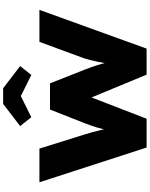

<svg xmlns="http://www.w3.org/2000/svg" viewBox="118 -1096 977 1254"><g transform="rotate(-90 607.0 -468.5)"><path d="M271 0 44 -700H264L356 -406Q363 -384 371 -354.5Q379 -325 386.5 -293Q394 -261 399 -232.5Q404 -204 405 -186H377Q378 -212 383.5 -247Q389 -282 401.5 -322.5Q414 -363 430 -405L519 -631H690L779 -406Q796 -363 808.5 -322.5Q821 -282 829.5 -247Q838 -212 838 -186H812Q812 -200 814.5 -221.5Q817 -243 821.5 -268Q826 -293 831 -318Q836 -343 842 -367Q848 -391 854 -409L961 -700H1170L917 0H747L580 -403H615L459 0ZM469 -753 411 -826 556 -937H658L803 -826L745 -753L592 -829H622Z"/></g></svg>

Font: Lexend Tera Black
Style: Regular
Weight: 900
Version: Version 1.007